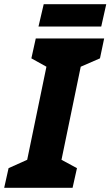

<svg xmlns="http://www.w3.org/2000/svg" viewBox="-52 -898 528 918"><path d="M-32 0 -11 -94 78 -134 170 -579 98 -619 119 -714H446L426 -619L334 -579L242 -134L316 -94L295 0ZM132 -771 157 -878H456L432 -771Z"/></svg>

Font: Noto Sans Display Extra
Style: Italic
Weight: 800
Italic angle: -12°
Designer: Monotype Design Team
Foundry: Monotype Imaging Inc.
Version: Version 1.900